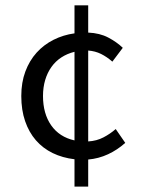

<svg xmlns="http://www.w3.org/2000/svg" viewBox="-20 -673 537 726"><path d="M453.6 -132.8Q424.3 -106.4 388.7 -89.8Q353 -73.2 313.5 -69.8V32.7H261.7V-70.8Q216.3 -76.2 179.2 -94.2Q142.1 -112.3 115.7 -142.6Q89.4 -172.9 75 -214.8Q60.5 -256.8 60.5 -310.1Q60.5 -361.3 75.9 -402.6Q91.3 -443.8 118.4 -473.9Q145.5 -503.9 182.4 -522.5Q219.2 -541 261.7 -546.9V-652.8H313.5V-549.8Q357.4 -547.9 389.4 -531Q421.4 -514.2 444.3 -492.2L404.8 -439.9Q384.3 -458 362.1 -469Q339.8 -480 313.5 -481.9V-138.2Q345.7 -140.1 371.3 -153.6Q397 -167 417.5 -185.1ZM261.7 -142.1V-477.1Q233.9 -470.2 211.9 -455.8Q189.9 -441.4 174.6 -419.9Q159.2 -398.4 150.9 -370.6Q142.6 -342.8 142.6 -310.1Q142.6 -243.2 173.6 -199Q204.6 -154.8 261.7 -142.1Z"/></svg>

Font: Kawthoolei
Style: Regular
Weight: 400
Designer: Moe Zed
Foundry: Moe Zed
Version: Version 1.000;July 10, 2024;FontCreator 14.0.0.2901 32-bit